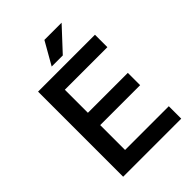

<svg xmlns="http://www.w3.org/2000/svg" viewBox="-256 -1019 1136 1136"><g transform="rotate(-45 312.5 -451.0)"><path d="M208 -608V-415H542V-312H208V-104H574V0H88V-712H564V-608ZM250 -760 331 -902H475L343 -760Z"/></g></svg>

Font: CST
Style: Medium
Weight: 500
Version: Version 1.00